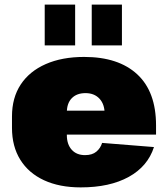

<svg xmlns="http://www.w3.org/2000/svg" viewBox="-20 -800 728 833"><path d="M330 13Q238 13 171 -18Q104 -49 68 -107Q32 -165 32 -245V-295Q32 -376 70 -433.5Q108 -491 178.5 -522Q249 -553 345 -553Q494 -553 575.5 -477.5Q657 -402 657 -256V-216H227V-320H470L434 -282V-306Q434 -348 411.5 -372Q389 -396 351 -396Q313 -396 291.5 -374Q270 -352 270 -312V-214Q270 -174 291 -150.5Q312 -127 349 -127Q380 -127 398 -142Q416 -157 423 -180L648 -162Q621 -78 538.5 -32.5Q456 13 330 13ZM306 -780V-603H174V-780ZM509 -780V-603H378V-780Z"/></svg>

Font: Pathway Extreme SemiCondensed Black
Style: Regular
Weight: 900
Width: 4
Version: Version 1.001;gftools[0.9.26]